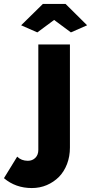

<svg xmlns="http://www.w3.org/2000/svg" viewBox="-139 -750 461 972"><path d="M135 -649 220 -586 302 -622 193 -730H78L-32 -622L50 -586ZM160 145Q186 118 200.5 80Q215 42 215 -3V-525H55V9Q55 34 40 49Q25 64 2 64Q-31 64 -52 43L-119 152Q-60 202 22 202Q63 202 98 187Q133 172 160 145Z"/></svg>

Font: RT Raleway ExtraBold
Style: Regular
Weight: 400
Designer: Matt McInerney, Pablo Impallari, Rodrigo Fuenzalida — Edited by Milan Moffatt in April 2016
Foundry: Matt McInerney, Pablo Impallari, Rodrigo Fuenzalida — Edited by Milan Moffatt in April 2016
Version: Version 3.001